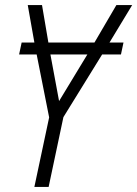

<svg xmlns="http://www.w3.org/2000/svg" viewBox="-20 -734 539 754"><path d="M171 0 229 -274 381 -520H455L465 -567H410L499 -714H437L351 -567H170L145 -714H89L115 -567H65L55 -520H124L173 -273L115 0ZM178 -520H323L212 -337Z"/></svg>

Font: Noto Sans UI SemiCondensed Light
Style: Italic
Weight: 300
Width: 4
Designer: Monotype Design Team
Foundry: Monotype Imaging Inc.
Version: 1.001